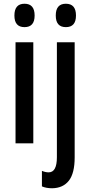

<svg xmlns="http://www.w3.org/2000/svg" viewBox="-20 -766 481 1026"><path d="M111 -746Q165 -746 165 -683Q165 -621 111 -621Q57 -621 57 -683Q57 -746 111 -746ZM158 -540V0H63V-540ZM278 -683Q278 -746 332 -746Q386 -746 386 -683Q386 -621 332 -621Q278 -621 278 -683ZM259 240Q227 240 204 230V147Q223 155 240 155Q284 155 284 74V-540H379V75Q379 160 348 199.5Q317 239 259 240Z"/></svg>

Font: Noto Sans Ethiopic ExtraCondensed Medium
Style: Regular
Weight: 500
Width: 2
Designer: Monotype Design Team
Foundry: Monotype Imaging Inc.
Version: Version 2.102; ttfautohint (v1.8.4.7-5d5b)